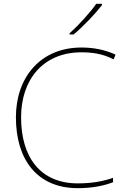

<svg xmlns="http://www.w3.org/2000/svg" viewBox="-20 -972 654 1002"><path d="M512 -945V-952H482C453 -909 388 -838 343 -798V-792H364C417 -836 477 -900 512 -945ZM405 -699C460 -699 516 -692 573 -662L583 -687C528 -712 470 -724 405 -724C191 -724 63 -568 63 -360C63 -139 174 10 386 10C465 10 526 -4 570 -21V-44C522 -27 463 -15 386 -15C189 -15 90 -153 90 -360C90 -555 204 -699 405 -699Z"/></svg>

Font: Noto Sans Syriac Eastern Thin
Style: Regular
Weight: 100
Designer: Patrick Giasson and the Monotype Design Team
Foundry: Monotype Imaging Inc.
Version: Version 3.001